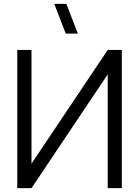

<svg xmlns="http://www.w3.org/2000/svg" viewBox="-20 -980 724 1000"><path d="M385.5 -805 325.5 -960H262.5L322.5 -805ZM614.5 0V-720H541L144 -127.5V-720H70V0H144L541 -592.5V0Z"/></svg>

Font: Vela Sans
Style: Regular
Weight: 400
Designer: Principal design: Mikhail Sharanda - project Manrope.
Design modification: Ravid Balaliev
Foundry: Mikhail Sharanda
Version: Version 1.001